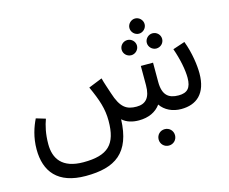

<svg xmlns="http://www.w3.org/2000/svg" viewBox="-120 -816 1488 1245"><g transform="rotate(-15 624.0 -193.0)"><path d="M45 10C45 159 122 259 310 259C508 259 617 187 625 -37C655 -10 694 0 736 0C801 0 851 -24 882 -67C911 -24 962 0 1020 0C1122 0 1193 -57 1193 -194C1193 -246 1182 -333 1151 -415L1070 -388C1097 -311 1111 -237 1111 -186C1111 -118 1085 -90 1026 -90C959 -90 920 -120 920 -209V-338H838V-208C838 -124 804 -90 744 -90C678 -90 638 -113 605 -218C594 -253 580 -290 571 -326L479 -289C523 -192 544 -129 544 -49C544 109 483 169 318 169C174 169 127 93 127 -3C127 -73 140 -126 155 -167L92 -186C68 -137 45 -71 45 10ZM881 208C912 208 936 184 936 153C936 122 912 98 881 98C850 98 826 122 826 153C826 184 850 208 881 208ZM797 -421C824 -421 848 -444 848 -472C848 -500 824 -523 797 -523C768 -523 745 -500 745 -472C745 -444 768 -421 797 -421ZM914 -472C914 -444 938 -421 965 -421C994 -421 1017 -444 1017 -472C1017 -500 994 -523 965 -523C938 -523 914 -500 914 -472ZM830 -594C830 -566 854 -543 881 -543C908 -543 932 -566 932 -594C932 -622 908 -645 881 -645C854 -645 830 -622 830 -594Z"/></g></svg>

Font: FiraGO Unicode
Style: Regular
Weight: 400
Designer: bBox Type
Foundry: bBox Type GmbH
Version: Version 1.001;PS 001.001;hotconv 1.0.88;makeotf.lib2.5.64775